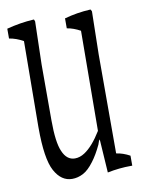

<svg xmlns="http://www.w3.org/2000/svg" viewBox="-77 -636 501 676"><g transform="rotate(-10 173.0 -298.0)"><path d="M41 -208V-214.8Q42 -370.6 43.5 -517.1Q18.6 -531.2 -6.8 -535.2Q-6.8 -557.6 -6.8 -570.3Q41.5 -583 89.4 -585.9Q91.8 -587.4 94.2 -578.6Q92.3 -506.8 90.3 -424.8Q90.3 -330.1 90.3 -225.6Q90.3 -146.5 105 -113.8Q119.6 -79.1 148.9 -79.1Q166.5 -79.1 183.6 -90.3Q213.9 -109.9 245.1 -160.6Q246.1 -344.2 247.6 -518.1Q222.7 -531.7 199.7 -535.2Q199.7 -557.6 199.7 -570.8Q245.1 -583.5 292 -585.9Q294.4 -586.9 297.4 -578.6Q295.9 -506.8 294.4 -424.8Q294.4 -252.9 294.4 -71.3Q318.8 -67.9 342.8 -54.7Q342.8 -42 342.8 -19Q340.8 -19 338.4 -19Q296.4 -19 253.9 -10.3Q250 -74.7 246.1 -129.9Q242.2 -126.5 238.3 -112.8Q222.2 -78.6 205.1 -56.2Q185.5 -29.8 166.3 -19.8Q147 -9.8 127 -9.8Q87.9 -9.8 64.5 -53Q41 -96.2 41 -208Z"/></g></svg>

Font: Scarab Serif
Style: Condensed-Light
Weight: 300
Designer: John Roberts
Foundry: Scarab
Version: 1.0